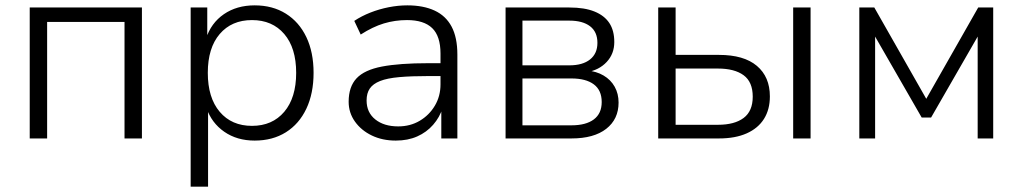

<svg xmlns="http://www.w3.org/2000/svg" viewBox="-20 -517 3820 717"><path d="M91 0V-489H510V0H445V-435H156V0Z M692 180V-489H754V-372H749Q768 -431 816 -464Q864 -497 931 -497Q998 -497 1047.5 -466Q1097 -435 1124 -378.5Q1151 -322 1151 -245Q1151 -168 1124 -111Q1097 -54 1047.5 -23Q998 8 931 8Q865 8 817.5 -25Q770 -58 751 -114H757V180ZM921 -47Q997 -47 1041.5 -99.5Q1086 -152 1086 -245Q1086 -338 1041.5 -390Q997 -442 921 -442Q845 -442 800.5 -390Q756 -338 756 -245Q756 -152 800.5 -99.5Q845 -47 921 -47Z M1458 8Q1408 8 1368.5 -11Q1329 -30 1305.5 -63Q1282 -96 1282 -137Q1282 -193 1311.5 -224.5Q1341 -256 1406.5 -268.5Q1472 -281 1579 -281H1637V-233H1582Q1516 -233 1471 -229Q1426 -225 1399.5 -214.5Q1373 -204 1361 -186.5Q1349 -169 1349 -142Q1349 -97 1381.5 -71Q1414 -45 1467 -45Q1512 -45 1547.5 -66Q1583 -87 1604 -122.5Q1625 -158 1625 -202V-317Q1625 -382 1594 -412Q1563 -442 1500 -442Q1455 -442 1413.5 -429.5Q1372 -417 1327 -388L1303 -439Q1330 -457 1363 -470Q1396 -483 1431.5 -490Q1467 -497 1501 -497Q1561 -497 1603 -477.5Q1645 -458 1666.5 -417.5Q1688 -377 1688 -313V0H1628V-114H1633Q1622 -79 1597.5 -51Q1573 -23 1538 -7.5Q1503 8 1458 8Z M1868 0V-489H2106Q2163 -489 2200 -474Q2237 -459 2255.5 -431Q2274 -403 2274 -360Q2274 -316 2245.5 -285.5Q2217 -255 2170 -247V-254Q2207 -251 2234 -235Q2261 -219 2275.5 -193Q2290 -167 2290 -134Q2290 -72 2244 -36Q2198 0 2114 0ZM1931 -49H2114Q2168 -49 2197.5 -71Q2227 -93 2227 -136Q2227 -180 2197.5 -202Q2168 -224 2114 -224H1931ZM1931 -273H2106Q2156 -273 2183.5 -295Q2211 -317 2211 -357Q2211 -398 2183.5 -419Q2156 -440 2106 -440H1931Z M2438 0V-489H2503V-312H2665Q2758 -312 2806.5 -271Q2855 -230 2855 -157Q2855 -108 2833 -73Q2811 -38 2768.5 -19Q2726 0 2665 0ZM2503 -51H2661Q2723 -51 2757 -76.5Q2791 -102 2791 -156Q2791 -211 2757 -236Q2723 -261 2661 -261H2503ZM2942 0V-489H3007V0Z M3189 0V-489H3245L3439 -148L3633 -489H3689V0H3631V-403H3644L3457 -78H3422L3235 -403H3248V0Z"/></svg>

Font: Nunito Sans 10pt Light
Style: Regular
Weight: 300
Designer: Vernon Adams
Foundry: Vernon Adams
Version: Version 3.101;gftools[0.9.27]